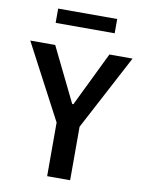

<svg xmlns="http://www.w3.org/2000/svg" viewBox="-99 -1003 819 1073"><g transform="rotate(10 310.0 -466.5)"><path d="M375 0V-303.5L600.5 -730H469L319 -421.5H312.5L161.5 -730H20L244.5 -304.5V0ZM477.5 -933H142.5V-852H477.5Z"/></g></svg>

Font: Monaspace Neon SemiBold
Style: Regular
Weight: 600
Designer: Riley Cran & the Lettermatic Team
Foundry: Lettermatic
Version: Version 1.200 (Monaspace Neon)